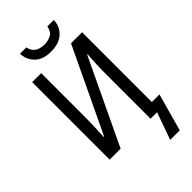

<svg xmlns="http://www.w3.org/2000/svg" viewBox="-325 -982 1251 1251"><g transform="rotate(-45 300.0 -356.5)"><path d="M440 188 507 0H473V-71H600L528 188ZM70 0V-714H153V-305Q153 -286 152.5 -263.5Q152 -241 151 -218Q150 -195 149 -173Q148 -151 147 -132H151L428 -714H530V0H447V-413Q447 -434 447.5 -458Q448 -482 449 -505.5Q450 -529 451.5 -550Q453 -571 454 -587H450L171 0ZM297 -767Q226 -767 186.5 -805Q147 -843 145 -901H203Q210 -871 225.5 -856Q241 -841 261 -835.5Q281 -830 300 -830Q331 -830 359.5 -843.5Q388 -857 397 -901H456Q455 -843 413.5 -805Q372 -767 297 -767Z"/></g></svg>

Font: Noto Sans Mono
Style: Regular
Weight: 400
Designer: Monotype Design Team
Foundry: Monotype Imaging Inc.
Version: Version 2.014